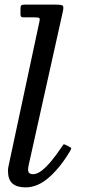

<svg xmlns="http://www.w3.org/2000/svg" viewBox="-20 -800 378 830"><path d="M251 -747 103.5 -84Q102.5 -80 102 -75Q101.5 -70 101.5 -66Q101.5 -47 123 -47Q141 -47 161.8 -63.5Q182.5 -80 204.2 -106.8Q226 -133.5 245.5 -163Q251.5 -172 254 -175Q256.5 -178 266.5 -172.5L277 -167Q286 -162.5 287.5 -160Q289 -157.5 284 -149Q243.5 -79.5 193.8 -34.8Q144 10 91 10Q52.5 10 33.5 -7Q14.5 -24 14.5 -61.5Q14.5 -73 17.5 -85L150.5 -707Q153.5 -720.5 149 -722.8Q144.5 -725 128.5 -725H82.5Q74 -725 71.2 -728Q68.5 -731 68.5 -739V-761Q68.5 -773 71.8 -776.5Q75 -780 86.5 -780H220.5Q248.5 -780 252.2 -774.5Q256 -769 251 -747Z"/></svg>

Font: Besley
Style: Italic
Weight: 400
Italic angle: -13°
Designer: Owen Earl
Foundry: indestructible type*
Version: Version 4.000; ttfautohint (v1.8.4.7-5d5b)